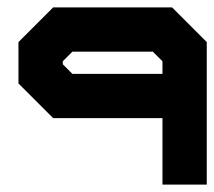

<svg xmlns="http://www.w3.org/2000/svg" viewBox="-20 -500 580 520"><path d="M124 -480H446L540 -386V0H420V-180H124L30 -274V-386ZM176 -360 150 -334V-326L176 -300H420V-334L394 -360Z"/></svg>

Font: SOV_raksil
Style: Book
Weight: 400
Version: Version 1.00